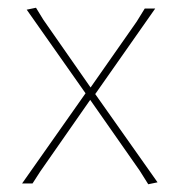

<svg xmlns="http://www.w3.org/2000/svg" viewBox="-20 -474 465 496"><path d="M73 -454 92 -423 214 -248 333 -418 354 -452H381L226 -231L387 -3L363 2L341 -33L213 -216L84 -31L64 0H37L201 -233L49 -449Z"/></svg>

Font: Alegreya Sans Thin
Style: Regular
Weight: 100
Designer: Juan Pablo del Peral
Foundry: Huerta Tipografica
Version: Version 2.007